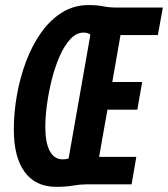

<svg xmlns="http://www.w3.org/2000/svg" viewBox="-20 -723 659 753"><path d="M201.2 9.8Q119.6 9.8 76.9 -48.3Q34.2 -106.4 34.2 -214.4Q34.2 -281.2 46.4 -350.3Q58.6 -419.4 82.5 -482.7Q106.4 -545.9 141.6 -595.5Q176.8 -645 223.4 -674.1Q270 -703.1 327.1 -703.1Q361.3 -703.1 384.8 -698.2Q408.2 -693.4 438 -693.4H618.7L599.1 -585.4H452.6L420.4 -401.4H537.6L518.6 -293H401.4L368.7 -107.9H514.6L496.1 0H317.9Q295.4 0 266.4 4.9Q237.3 9.8 201.2 9.8ZM225.6 -98.1Q238.8 -98.1 249 -101.1L334.5 -586.9Q324.7 -595.2 308.1 -595.2Q279.8 -595.2 256.1 -569.8Q232.4 -544.4 214.1 -502.7Q195.8 -460.9 183.3 -411.6Q170.9 -362.3 164.3 -313.5Q157.7 -264.6 157.7 -225.6Q157.7 -164.1 175 -131.1Q192.4 -98.1 225.6 -98.1Z"/></svg>

Font: Cascadia Code PL SemiBold
Style: Italic
Weight: 600
Italic angle: -10°
Monospace: yes
Designer: Aaron Bell
Foundry: Saja Typeworks
Version: Version 2404.023; ttfautohint (v1.8.4)